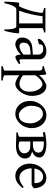

<svg xmlns="http://www.w3.org/2000/svg" viewBox="1106 -1616 743 2996"><g transform="rotate(90 1478.0 -117.5)"><path d="M488 -44 501 -34Q499 0 491.5 44Q484 88 475.5 127Q467 166 460 186H438Q439 141 435 98.5Q431 56 421 28Q411 0 397 0H120Q99 0 73.5 48.5Q48 97 28 186H5Q6 160 7 127Q8 94 10.5 60Q13 26 16 -1.5Q19 -29 22 -44H79Q105 -96 126 -157.5Q147 -219 161.5 -282.5Q176 -346 182 -403Q181 -410 158.5 -418.5Q136 -427 104 -434V-454H486V-434Q418 -420 418 -403V-44ZM345 -44V-410H233Q222 -317 199 -219.5Q176 -122 146 -44Z M831 -80V-343Q831 -376 806.5 -399Q782 -422 734 -420Q703 -420 686.5 -406.5Q670 -393 673 -363Q674 -357 656.5 -350Q639 -343 619 -338.5Q599 -334 590 -336L584 -354Q596 -388 626.5 -413Q657 -438 696.5 -453.5Q736 -469 777 -469Q831 -469 867.5 -441Q904 -413 904 -362V-87Q904 -49 923 -49Q930 -49 941 -52Q952 -55 971 -63L978 -40Q937 -12 909.5 1.5Q882 15 869 15Q852 15 841.5 -11Q831 -37 831 -80ZM565 -91Q565 -130 581 -164.5Q597 -199 633 -222.5Q669 -246 730 -250L884 -262L889 -227L767 -219Q717 -215 691 -200Q665 -185 655 -162Q645 -139 645 -112Q645 -86 655 -72.5Q665 -59 677.5 -54Q690 -49 698 -49Q728 -49 762 -65Q796 -81 835 -115L839 -79Q793 -30 748 -7.5Q703 15 669 15Q646 15 622 4Q598 -7 581.5 -30.5Q565 -54 565 -91Z M1154 -48V183Q1154 190 1172 198Q1190 206 1236 213V234H1012V213Q1045 205 1063 198Q1081 191 1081 183V-348Q1081 -372 1076.5 -385Q1072 -398 1058 -403.5Q1044 -409 1012 -410V-430Q1046 -438 1073.5 -446.5Q1101 -455 1130 -469L1146 -452L1151 -355Q1200 -414 1247.5 -441.5Q1295 -469 1322 -469Q1389 -469 1432.5 -408.5Q1476 -348 1476 -240Q1476 -198 1460.5 -153Q1445 -108 1418.5 -70Q1392 -32 1358.5 -8.5Q1325 15 1290 15Q1261 15 1224.5 -2Q1188 -19 1154 -48ZM1154 -298V-104Q1197 -71 1229.5 -60Q1262 -49 1289 -49Q1340 -49 1375 -89.5Q1410 -130 1410 -208Q1410 -266 1393 -310.5Q1376 -355 1348.5 -381.5Q1321 -408 1290 -408Q1272 -408 1234.5 -384.5Q1197 -361 1154 -298Z M1757 15Q1696 15 1650.5 -15.5Q1605 -46 1579.5 -98Q1554 -150 1554 -217Q1554 -266 1571.5 -310.5Q1589 -355 1619.5 -391.5Q1650 -428 1690.5 -448.5Q1731 -469 1777 -469Q1838 -469 1883.5 -438.5Q1929 -408 1954 -356Q1979 -304 1979 -237Q1979 -188 1961.5 -143.5Q1944 -99 1913 -63Q1882 -27 1842 -6Q1802 15 1757 15ZM1762 -415Q1713 -415 1684 -390.5Q1655 -366 1642.5 -324.5Q1630 -283 1630 -231Q1630 -180 1652.5 -136.5Q1675 -93 1708.5 -66Q1742 -39 1771 -39Q1840 -39 1872 -89Q1904 -139 1904 -223Q1904 -274 1882.5 -317.5Q1861 -361 1828.5 -388Q1796 -415 1762 -415Z M2045 0V-21Q2114 -35 2114 -51V-447H2187V-53Q2187 -47 2203 -37.5Q2219 -28 2255 -21V0ZM2260 5Q2239 5 2207.5 4Q2176 3 2143.5 2Q2111 1 2084 0L2185 -51Q2197 -44 2215.5 -40Q2234 -36 2251 -36Q2302 -36 2337 -58.5Q2372 -81 2372 -122Q2372 -162 2344.5 -190Q2317 -218 2254 -218H2157L2153 -259H2226Q2280 -259 2309 -271.5Q2338 -284 2349.5 -303Q2361 -322 2361 -343Q2361 -384 2325 -407Q2289 -430 2206 -430Q2186 -430 2156.5 -428Q2127 -426 2098 -422Q2069 -418 2045 -414L2041 -447Q2063 -452 2096 -457.5Q2129 -463 2164.5 -466Q2200 -469 2229 -469Q2325 -469 2381 -439.5Q2437 -410 2437 -361Q2437 -322 2412 -292Q2387 -262 2342 -248Q2395 -234 2424 -210Q2453 -186 2453 -135Q2453 -72 2401.5 -33.5Q2350 5 2260 5Z M2863 -239H2583L2584 -283H2818Q2830 -283 2833.5 -287Q2837 -291 2837 -301Q2837 -314 2833 -334Q2829 -354 2818.5 -373Q2808 -392 2788 -405Q2768 -418 2736 -418Q2697 -418 2668 -395Q2639 -372 2622.5 -332.5Q2606 -293 2606 -243Q2606 -191 2623.5 -147.5Q2641 -104 2673.5 -76.5Q2706 -49 2751 -49Q2771 -49 2790.5 -53.5Q2810 -58 2835 -72Q2860 -86 2896 -115Q2902 -112 2907 -106Q2912 -100 2914 -96Q2871 -48 2840 -24.5Q2809 -1 2782 7Q2755 15 2722 15Q2672 15 2629 -13.5Q2586 -42 2559.5 -93Q2533 -144 2533 -212Q2533 -278 2562 -337Q2591 -396 2641 -431Q2663 -445 2693.5 -457Q2724 -469 2750 -469Q2798 -469 2830 -450.5Q2862 -432 2881 -402Q2900 -372 2908.5 -338Q2917 -304 2917 -272Q2908 -263 2893.5 -254.5Q2879 -246 2863 -239Z"/></g></svg>

Font: ChillKai
Style: Regular
Weight: 400
Designer: ChillType
Foundry: 寒蝉字型
Version: Version 2.000